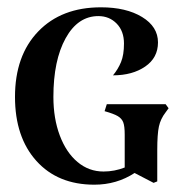

<svg xmlns="http://www.w3.org/2000/svg" viewBox="-20 -496 503 525"><path d="M441 -200 433 -189Q419 -171 414.5 -150Q410 -129 410 -86V0L400 4L348 -23Q299 9 238 9Q138 9 79.5 -56Q21 -121 21 -231Q21 -344 84.5 -410Q148 -476 256 -476Q325 -476 368.5 -449.5Q412 -423 412 -380Q412 -338 377 -314Q342 -290 289 -290Q303 -307 311 -326.5Q319 -346 319 -377Q319 -411 299 -431.5Q279 -452 249 -452Q193 -452 159.5 -391.5Q126 -331 126 -231Q126 -172 143.5 -125.5Q161 -79 192 -53Q223 -27 263 -27Q293 -27 321 -38V-128Q321 -151 317 -161.5Q313 -172 302 -178.5Q291 -185 266 -192L272 -211H433Z"/></svg>

Font: Katibeh
Style: Regular
Weight: 400
Designer: Arabic design by Kourosh Beigpour, Latin design by Eduardo Tunni, engineering by Lasse Fister
Version: Version 1.000